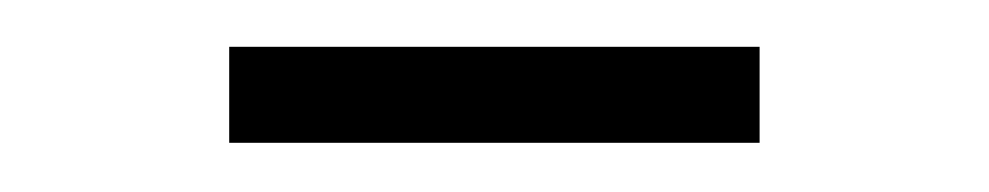

<svg xmlns="http://www.w3.org/2000/svg" viewBox="-20 -320 412 80"><path d="M75.5 -260.5V-300.5H296.5V-260.5Z"/></svg>

Font: Encode Sans SmCnd XLt
Style: Regular
Weight: 200
Width: 4
Designer: Multiple Designers
Foundry: Impallari Type
Version: Version 3.002; ttfautohint (v1.8.3) -l 8 -r 50 -G 200 -x 14 